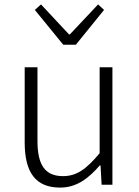

<svg xmlns="http://www.w3.org/2000/svg" viewBox="-20 -838 630 871"><path d="M253 13C327 13 381 -28 433 -88H436L441 0H490V-533H432V-143C372 -71 328 -39 266 -39C184 -39 150 -90 150 -199V-533H92V-192C92 -55 142 13 253 13ZM267 -635H324L452 -793L425 -818L297 -682H293L166 -818L138 -793Z"/></svg>

Font: Noto Sans Japanese Light
Style: Regular
Weight: 300
Designer: Ryoko NISHIZUKA (kana & ideographs); Paul D. Hunt (Latin, Greek & Cyrillic); Wenlong ZHANG (bopomofo); Sandoll Communica
Foundry: Adobe Systems Incorporated
Version: Version 1.000;PS 1;hotconv 1.0.78;makeotf.lib2.5.61930